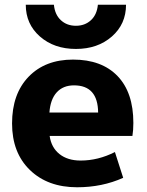

<svg xmlns="http://www.w3.org/2000/svg" viewBox="-20 -782 620 812"><path d="M89 -762H208Q212 -720 237.5 -696.5Q263 -673 301 -673Q339 -673 364.5 -696.5Q390 -720 394 -762H513Q513 -680 453 -627.5Q393 -575 301 -575Q209 -575 149 -627.5Q89 -680 89 -762ZM189 -306H395Q394 -421 293 -421Q247 -421 220 -391.5Q193 -362 189 -306ZM190 -207Q197 -158 231.5 -130.5Q266 -103 321 -103Q395 -103 466 -139L501 -30Q412 10 306 10Q182 10 106.5 -63Q31 -136 31 -260Q31 -385 101 -457.5Q171 -530 289 -530Q410 -530 477 -460.5Q544 -391 544 -262Q544 -231 540 -207Z"/></svg>

Font: Mplus 1p ExtraBold
Style: Regular
Weight: 800
Version: Version 1.061